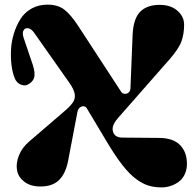

<svg xmlns="http://www.w3.org/2000/svg" viewBox="-20 -793 838 830"><path d="M543.9 -411.1 553.2 -641.1Q556.2 -711.9 585.7 -741.9Q615.2 -772 669.9 -772Q718.3 -772 747.1 -746.6Q775.9 -721.2 775.9 -686Q775.9 -646.5 764.4 -614.3Q752.9 -582 710.9 -534.2L492.2 -285.2Q466.8 -257.3 466.8 -234.9Q468.8 -198.2 509.8 -198.2L668 -196.8Q729 -196.3 758.5 -165.8Q788.1 -135.3 788.1 -85Q788.1 -58.1 777.6 -37.4Q767.1 -16.6 750 -5.1Q732.9 6.3 714.8 11.7Q696.8 17.1 679.2 17.1Q647.5 17.1 621.8 9.3Q596.2 1.5 567.9 -19.5Q539.6 -40.5 509.5 -78.9Q479.5 -117.2 443.8 -176.8L355 -325.2Q350.6 -332.5 342 -333.5Q333.5 -334.5 325.4 -328.1Q317.4 -321.8 314.9 -310.1L274.9 -100.1Q264.6 -44.4 236.3 -15.6Q208 13.2 154.8 13.2Q111.8 13.2 85.4 -7.1Q59.1 -27.3 53.7 -56.6Q48.3 -85.9 61.5 -120.1Q74.7 -154.3 105 -180.2L266.1 -318.8Q289.1 -339.4 297.6 -354.5Q306.2 -369.6 302.5 -388.9Q298.8 -408.2 279.8 -435.1L127.9 -650.9Q115.7 -668.5 102.1 -670.9Q88.4 -673.3 82 -662.1Q75.7 -650.9 81.1 -632.8L123 -508.8Q133.3 -474.1 127 -455.6Q120.6 -437 97.2 -425.8Q84.5 -420.9 68.1 -428.2Q51.8 -435.5 43.9 -454.1Q34.2 -477.5 30 -509.8Q25.9 -542 27.6 -577.6Q29.3 -613.3 40 -647.9Q50.8 -682.6 68.4 -710.7Q85.9 -738.8 116.2 -755.9Q146.5 -772.9 185.1 -772.9Q229.5 -772.9 257.3 -752Q285.2 -731 317.9 -681.2L503.9 -396Q508.8 -388.7 518.3 -387.5Q527.8 -386.2 535.6 -392.8Q543.5 -399.4 543.9 -411.1Z"/></svg>

Font: Pilowlava
Style: Regular
Weight: 400
Designer: Anton Moglia, Jérémy Landes, Maksym Kobuzan (Cyrillic), Velvetyne Type Foundry
Foundry: Anton Moglia, Jérémy Landes, Velvetyne Type Foundry
Version: Version 1.001;hotconv 1.0.109;makeotfexe 2.5.65596